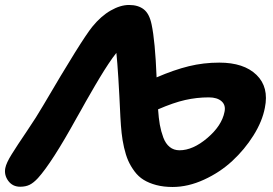

<svg xmlns="http://www.w3.org/2000/svg" viewBox="-31 -765 1095 769"><path d="M660.2 -16.1Q624 -16.1 594.7 -23.9Q565.4 -31.7 544.4 -44.7Q523.4 -57.6 507.8 -78.6Q492.2 -99.6 482.4 -121.8Q472.7 -144 465.8 -174.3Q459 -204.6 456.1 -232.4Q453.1 -260.3 451.2 -295.9Q442.9 -479 435.1 -553.2Q427.7 -543.9 419.9 -533.2Q412.1 -522.5 402.8 -508.3Q393.6 -494.1 386.2 -482.7Q378.9 -471.2 367.9 -452.9Q356.9 -434.6 350.3 -423.3Q343.8 -412.1 331.1 -390.1Q318.4 -368.2 312.7 -358.2Q307.1 -348.1 293.5 -323.7Q279.8 -299.3 274.9 -291Q176.8 -113.3 121.1 -51.8Q103.5 -32.7 87.6 -24.9Q71.8 -17.1 49.8 -17.1Q19.5 -17.1 2.2 -40.5Q-15.1 -64 -9.8 -91.8Q-5.9 -112.3 15.9 -147.2Q37.6 -182.1 76.4 -239.3Q115.2 -296.4 142.1 -342.8Q296.4 -606 338.9 -658.2Q373.5 -700.7 412.4 -722.9Q451.2 -745.1 485.8 -745.1Q522.5 -745.1 544.9 -727.5Q567.4 -710 576.2 -667Q590.3 -601.1 596.2 -455.1Q666.5 -485.4 725.3 -499.8Q784.2 -514.2 847.2 -514.2Q945.8 -514.2 996.3 -465.1Q1046.9 -416 1029.8 -333Q1019.5 -278.8 984.1 -222.4Q948.7 -166 899.4 -120.4Q850.1 -74.7 786.1 -45.4Q722.2 -16.1 660.2 -16.1ZM805.2 -375Q757.3 -375 710.7 -364.5Q664.1 -354 602.1 -327.1Q604.5 -292 609.1 -265.6Q613.8 -239.3 623 -214.4Q632.3 -189.5 648.7 -176.3Q665 -163.1 688 -163.1Q741.7 -163.1 799.6 -212.4Q857.4 -261.7 868.2 -316.9Q874 -343.8 856.4 -359.4Q838.9 -375 805.2 -375Z"/></svg>

Font: Shantell Sans Bouncy
Style: Bold Italic
Weight: 700
Italic angle: -11.31°
Designer: Stephen Nixon, Anya Danilova, Shantell Martin
Foundry: Arrow Type
Version: Version 1.006;[9816181b4]